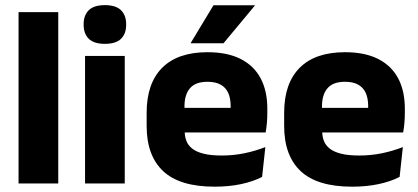

<svg xmlns="http://www.w3.org/2000/svg" viewBox="-20 -707 1612 740"><path d="M204.5 0H51.5V-660.3H204.5Z M460.8 0H307.8V-491.4H460.8ZM384.3 -538Q341.7 -538 322.1 -557.6Q302.4 -577.3 302.4 -610.9V-614.3Q302.4 -648 322.1 -667.6Q341.7 -687.2 384.3 -687.2Q426.6 -687.2 446.4 -667.6Q466.2 -648 466.2 -614.3V-610.9Q466.2 -576.8 446.4 -557.4Q426.6 -538 384.3 -538Z M807 12.5Q672.9 12.5 609.1 -47.2Q545.2 -107 545.2 -221.4V-272.5Q545.2 -385.7 605.1 -445.8Q664.9 -505.8 779.7 -505.8Q856.5 -505.8 907.6 -479.7Q958.8 -453.6 984.6 -405.1Q1010.3 -356.5 1010.3 -288.5V-272.1Q1010.3 -253 1008.7 -233.3Q1007 -213.5 1003.8 -196.4H866.1Q867.8 -225.6 868.4 -251.4Q869 -277.2 869 -297.9Q869 -328.3 859.5 -349.2Q849.9 -370 830.2 -380.9Q810.5 -391.8 779.7 -391.8Q733.7 -391.8 712.4 -367.1Q691 -342.4 691 -296.9V-252L691.9 -235.3V-200.5Q691.9 -181.3 698.2 -164.4Q704.5 -147.5 720.3 -134.7Q736.2 -121.9 763.9 -114.8Q791.7 -107.6 834.6 -107.6Q879.9 -107.6 922 -116.3Q964.1 -125 1002.7 -140.1L990.2 -25.2Q956.2 -7.5 909.6 2.5Q863.1 12.5 807 12.5ZM973 -196.4H626.2V-291.2H973ZM715.3 -541.7 802.8 -686.8H961.7V-684.9L841.4 -540.2H715.3Z M1337 12.5Q1202.9 12.5 1139.1 -47.2Q1075.2 -107 1075.2 -221.4V-272.5Q1075.2 -385.7 1135.1 -445.8Q1194.9 -505.8 1309.7 -505.8Q1386.5 -505.8 1437.6 -479.7Q1488.8 -453.6 1514.6 -405.1Q1540.3 -356.5 1540.3 -288.5V-272.1Q1540.3 -253 1538.7 -233.3Q1537 -213.5 1533.8 -196.4H1396.1Q1397.8 -225.6 1398.4 -251.4Q1399 -277.2 1399 -297.9Q1399 -328.3 1389.5 -349.2Q1379.9 -370 1360.2 -380.9Q1340.5 -391.8 1309.7 -391.8Q1263.7 -391.8 1242.4 -367.1Q1221 -342.4 1221 -296.9V-252L1221.9 -235.3V-200.5Q1221.9 -181.3 1228.2 -164.4Q1234.5 -147.5 1250.3 -134.7Q1266.2 -121.9 1293.9 -114.8Q1321.7 -107.6 1364.6 -107.6Q1409.9 -107.6 1452 -116.3Q1494.1 -125 1532.7 -140.1L1520.2 -25.2Q1486.2 -7.5 1439.6 2.5Q1393.1 12.5 1337 12.5ZM1503 -196.4H1156.2V-291.2H1503Z"/></svg>

Font: Anek Malayalam Medium
Style: Regular
Weight: 500
Designer: Maithili Shingre (Malayalam) & Yesha Goshar (Latin)
Foundry: Ek Type
Version: Version 1.003